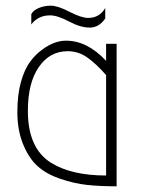

<svg xmlns="http://www.w3.org/2000/svg" viewBox="-20 -654 500 675"><path d="M353 -500H390V1Q330 1 285 -4Q240 -9 191.5 -25.5Q143 -42 112 -70Q81 -98 61 -147.5Q41 -197 41 -259Q41 -321 53.5 -365.5Q66 -410 85.5 -436.5Q105 -463 129 -480Q171 -511 212 -511Q287 -511 353 -440ZM78 -264Q78 -133 159 -82Q231 -37 353 -37V-390Q319 -429 287.5 -451.5Q256 -474 218 -474Q155 -474 116.5 -418.5Q78 -363 78 -264ZM350 -626V-589Q328 -557 295.5 -557Q263 -557 222.5 -578.5Q182 -600 156 -600Q114 -600 90 -568V-604Q96 -617 115.5 -625.5Q135 -634 159 -634Q183 -634 224.5 -612.5Q266 -591 290 -591Q330 -591 350 -626Z"/></svg>

Font: Bubbler One
Style: Regular
Weight: 400
Designer: Brenda Gallo (gbrenda1987@gmail.com)
Foundry: Brenda Gallo
Version: Version 1.003